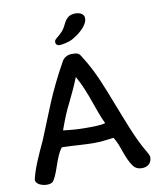

<svg xmlns="http://www.w3.org/2000/svg" viewBox="-92 -914 824 992"><g transform="rotate(-10 320.0 -418.5)"><path d="M371 -842C344 -842 325 -832 309 -799C291 -760 277 -754 264 -741C249 -729 243 -724 243 -715C243 -704 249 -695 264 -695C276 -695 316 -702 338 -716C362 -730 417 -768 417 -810C417 -829 399 -842 371 -842ZM528 -15C538 -2 552 5 572 5C600 5 624 -10 624 -44C624 -52 616 -67 608 -80C562 -157 526 -260 493 -342C457 -435 423 -526 372 -606C355 -634 354 -639 316 -639C292 -639 273 -625 265 -610C176 -450 153 -372 92 -226C60 -157 28 -89 16 -32C16 -8 49 4 75 4C92 4 104 -1 110 -11C140 -60 148 -130 183 -173C247 -172 290 -166 351 -166C382 -166 412 -169 454 -175C485 -129 491 -64 528 -15ZM425 -257C393 -249 359 -250 319 -250C280 -250 244 -253 204 -258C224 -313 240 -354 261 -394C280 -433 300 -475 317 -518C342 -475 362 -424 379 -375C392 -338 407 -294 425 -257Z"/></g></svg>

Font: Itim
Style: Regular
Weight: 400
Designer: CadsonDemak Team
Foundry: Pablo Impallari
Version: Version 1.002;PS 001.002;hotconv 1.0.88;makeotf.lib2.5.64775